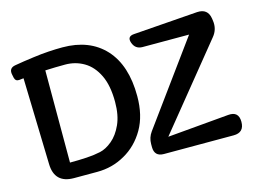

<svg xmlns="http://www.w3.org/2000/svg" viewBox="-103 -981 1600 1173"><g transform="rotate(-15 697.0 -395.0)"><path d="M231 0Q109 0 106 -122L91 -669Q84 -668 77.5 -667.5Q71 -667 65 -666Q40 -663 34 -687L30 -706Q19 -752 64 -759Q90 -764 119 -768Q148 -772 183 -777Q234 -784 280.5 -787Q327 -790 369 -790Q540 -790 637 -685Q734 -579 734 -384Q734 -262 685 -177Q635 -91 554 -46Q474 0 378 0ZM800 0Q740 0 740 -60V-79Q740 -120 764 -153L1137 -665H843Q797 -665 782 -709Q767 -752 813 -755L1220 -785Q1288 -789 1298 -723L1300 -709Q1308 -654 1273 -612L853 -95L1241 -129Q1308 -135 1308 -68Q1308 0 1241 0ZM232 -98Q288 -98 337.5 -101Q387 -104 425.5 -112.5Q464 -121 503 -153.5Q542 -186 568 -243.5Q594 -301 594 -385Q594 -489 562 -555Q530 -621 476.5 -652.5Q423 -684 358 -684Q295 -684 232 -681Z"/></g></svg>

Font: MaokenZhuyuanTi
Style: Regular
Weight: 400
Designer: Fontworks Inc & LongZhuTi team: ZERO子、时光羊、荆南、频凡、刘鹏、Little White Dog、帆影Magmeta、奈白不弍、白日月球、ChaoTawei、雨三（排名不分先后）
Version: Version 1.000; 20230222